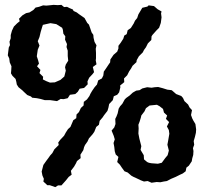

<svg xmlns="http://www.w3.org/2000/svg" viewBox="-20 -722 838 788"><path d="M186 -311H175H164L146 -316L131 -319L112 -321L107 -326L92 -332L78 -345L72 -351L56 -364L49 -375L47 -386L44 -398L31 -411L25 -421L26 -432L27 -450L20 -466L18 -482L12 -495L16 -527L21 -537L19 -551L24 -565V-578L29 -596L37 -613L50 -626L61 -635L58 -645L72 -659L87 -668L101 -671L117 -681L126 -691L140 -694L157 -700L170 -699L181 -700L200 -702L217 -701L232 -702L243 -693L255 -694L265 -689L279 -683L282 -677L295 -671L304 -664L317 -655L327 -648L338 -628L345 -621L351 -604L356 -589L363 -579L364 -567L368 -550L376 -536L373 -522L374 -505V-483L373 -474L376 -458L361 -447L366 -426L360 -418L346 -403L339 -388L340 -376L325 -361L307 -358L299 -345L289 -336L267 -333L258 -319L241 -315L229 -316L214 -307ZM174 38 158 23 160 12 154 -2 151 -18 158 -45 170 -62 179 -74 186 -84 195 -94 203 -109 221 -127 219 -137 227 -148 243 -165 250 -178 259 -192 269 -201 281 -229 293 -237 294 -252 304 -262 312 -279 323 -289 324 -304 337 -314 347 -328 351 -337 358 -349 369 -365 378 -375 383 -392 398 -400 404 -412 406 -428 415 -441 427 -459 432 -466 433 -478 446 -497 461 -510 466 -523V-534L475 -546L486 -563L490 -576L500 -582L504 -598L517 -607L529 -626L534 -637L543 -648L548 -663L564 -690L585 -695L590 -700L612 -697L627 -684L643 -675L641 -667L643 -651L640 -628L633 -608L622 -597L606 -579L602 -573L601 -558L587 -544L579 -528L571 -517L566 -507L550 -491L541 -475L540 -467L524 -452L518 -441L510 -429L502 -413L489 -400L490 -385L473 -371L474 -364L469 -343L461 -333L447 -327L443 -311L428 -295L425 -280L421 -267L407 -249L401 -240L389 -226L386 -210L375 -201L367 -181L360 -171L345 -154L339 -141L329 -127L325 -118L322 -106L310 -87L311 -73L296 -61L292 -52L284 -38L271 -21L274 -5L262 4L250 19L232 39H218L207 46L184 38ZM205 -384 228 -394 244 -408 250 -432 247 -446 250 -457 260 -473 258 -492V-514L253 -529L255 -541L247 -559L248 -573L240 -584L238 -600L235 -608L211 -623L187 -627L156 -620L153 -611L147 -591L142 -570L135 -553L142 -535L135 -518L131 -491L136 -476L140 -461L132 -450L146 -435L142 -422L157 -407L156 -396L170 -389L185 -383ZM602 28 586 21 571 23 558 18 535 7 528 4 519 -1 504 -14 491 -19 480 -34 472 -46 461 -57 466 -78 455 -88 451 -101 449 -119 446 -135 451 -150 447 -164 438 -186 449 -199 454 -213 453 -234 458 -244 463 -257 467 -276 473 -286 482 -296 492 -314 498 -320 512 -330 525 -342 539 -350 553 -352 564 -359 584 -364 602 -362 615 -364 629 -365 648 -360 667 -354 684 -352 687 -350 703 -336 724 -328 731 -320 737 -307 752 -293 758 -281 768 -270 764 -250 769 -236 773 -228 782 -213 785 -191 784 -177 780 -160 775 -143 777 -128 772 -114 774 -102 773 -86 769 -72 767 -60 755 -42 745 -34 742 -19 730 -10 719 -5 701 4 682 12 665 21 652 23 638 26 623 25ZM628 -50 644 -54 658 -73 668 -85 673 -104 667 -128 670 -144 675 -173 673 -188 665 -203 674 -221 661 -234 666 -248 653 -260 649 -275 635 -286 624 -292 594 -289 579 -278 573 -265 560 -248 558 -239 553 -223 548 -210 549 -195 548 -174 552 -153 560 -122 557 -107 561 -100 570 -85 571 -68 584 -57 591 -54 601 -52Z"/></svg>

Font: Winky Rough Medium
Style: Regular
Weight: 500
Designer: Simon Atzbach
Foundry: typofactur
Version: Version 1.206; ttfautohint (v1.8.4.7-5d5b)